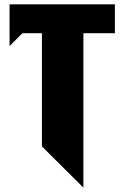

<svg xmlns="http://www.w3.org/2000/svg" viewBox="-20 -778 575 884"><path d="M24 -566 83 -625H173V-104L364 86V-625H509V-758H24Z"/></svg>

Font: Kidora Gothic
Style: Regular
Weight: 400
Version: Version 001.018